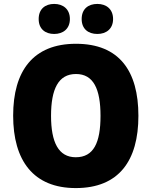

<svg xmlns="http://www.w3.org/2000/svg" viewBox="-20 -948 772 978"><path d="M177 -851C177 -800 211 -775 256 -775C301 -775 336 -801 336 -851C336 -902 301 -928 256 -928C211 -928 177 -903 177 -851ZM396 -851C396 -801 429 -775 476 -775C521 -775 556 -801 556 -851C556 -902 521 -928 476 -928C430 -928 396 -903 396 -851ZM685 -358C685 -587 587 -725 367 -725C149 -725 47 -587 47 -359C47 -130 150 10 366 10C586 10 685 -130 685 -358ZM240 -358C240 -494 277 -571 367 -571C456 -571 492 -495 492 -358C492 -221 457 -147 366 -147C278 -147 240 -223 240 -358Z"/></svg>

Font: Noto Sans Thai Looped SemiCondensed Black
Style: Regular
Weight: 900
Width: 4
Designer: Sasikarn Vongin, Ben Mitchell
Foundry: The Fontpad Ltd
Version: Version 1.001